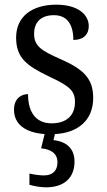

<svg xmlns="http://www.w3.org/2000/svg" viewBox="-20 -565 458 822"><path d="M177 237C254 237 299 197 299 127C299 73 267 41 209 35L215 9C315 4 379 -51 379 -146C379 -230 336 -269 239 -312C157 -348 126 -368 126 -420C126 -467 152 -500 211 -500C266 -500 294 -462 294 -394C337 -394 360 -417 360 -453C360 -503 313 -545 221 -545C118 -545 49 -495 49 -404C49 -318 93 -284 191 -237C277 -197 301 -177 301 -128C301 -72 266 -37 201 -37C128 -37 100 -92 100 -162C74 -162 40 -146 40 -95C40 -32 90 3 171 9L156 70C197 74 226 91 226 130C226 167 204 186 168 186C151 186 128 183 106 178V226C128 233 158 237 177 237Z"/></svg>

Font: Noto Serif Bengali SemiCondensed
Style: Regular
Weight: 400
Width: 4
Designer: Juan Bruce, Universal Thirst, Indian Type Foundry and the Monotype Design Team.
Foundry: Monotype Imaging Inc.
Version: Version 2.003